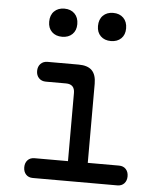

<svg xmlns="http://www.w3.org/2000/svg" viewBox="-54 -823 709 870"><g transform="rotate(5 300.0 -388.5)"><path d="M512 -90Q532 -90 543.5 -77.5Q555 -65 555 -45Q555 -25 543.5 -12.5Q532 0 512 0H128Q108 0 96.5 -12.5Q85 -25 85 -45Q85 -65 96.5 -77.5Q108 -90 128 -90H280V-400Q280 -420 270 -430Q260 -440 240 -440H149Q129 -440 117 -452.5Q105 -465 105 -485Q105 -505 117 -517.5Q129 -530 149 -530H290Q331 -530 350.5 -510.5Q370 -491 370 -450V-90ZM426 -649Q397 -649 379.5 -666Q362 -683 362 -712Q362 -742 379.5 -759.5Q397 -777 426 -777Q455 -777 472.5 -759.5Q490 -742 490 -712Q490 -683 472.5 -666Q455 -649 426 -649ZM204 -649Q175 -649 157.5 -666Q140 -683 140 -712Q140 -742 157.5 -759.5Q175 -777 204 -777Q233 -777 250.5 -759.5Q268 -742 268 -712Q268 -683 250.5 -666Q233 -649 204 -649Z"/></g></svg>

Font: Maple Mono NF
Style: Regular
Weight: 400
Monospace: yes
Designer: subframe7536
Version: Version 7.000